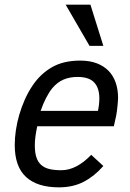

<svg xmlns="http://www.w3.org/2000/svg" viewBox="-20 -786 557 821"><path d="M139.2 -246.1Q134.3 -223.1 131.6 -203.1Q128.9 -183.1 128.9 -165Q128.9 -134.3 135.5 -113.8Q142.1 -93.3 156 -80.8Q169.9 -68.4 191.2 -63.2Q212.4 -58.1 242.2 -58.1Q275.4 -58.1 307.6 -75.2Q339.8 -92.3 370.1 -124L421.9 -76.2Q383.8 -32.7 338.1 -8.8Q292.5 15.1 231.9 15.1Q139.6 15.1 91.3 -29.3Q43 -73.7 43 -166Q43 -195.8 47.9 -229Q52.7 -262.2 62.5 -295.7Q72.3 -329.1 86.4 -360.8Q100.6 -392.6 119.1 -419.9Q151.9 -469.2 201.2 -498Q250.5 -526.9 323.2 -526.9Q363.3 -526.9 393.6 -515.4Q423.8 -503.9 444.1 -483.2Q464.4 -462.4 474.6 -432.9Q484.9 -403.3 484.9 -367.2Q484.9 -362.3 484.1 -353Q483.4 -343.8 482.4 -333Q481.4 -322.3 480 -311.5Q478.5 -300.8 477.1 -293L466.8 -246.1ZM398.9 -312Q404.8 -340.3 404.8 -365.2Q404.8 -409.7 382.8 -433.3Q360.8 -457 312 -457Q277.3 -457 250.7 -445.3Q224.1 -433.6 203.1 -408.2Q175.3 -373.5 153.8 -312ZM362.8 -589.8 260.7 -766.1H366.7L421.9 -589.8Z"/></svg>

Font: Lorenzo Sans
Style: Italic
Weight: 400
Italic angle: -12°
Foundry: Intel Corporation
Version: Version 1.00; ttfautohint (v1.5)